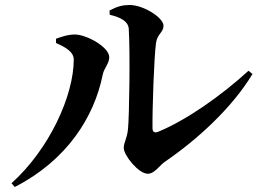

<svg xmlns="http://www.w3.org/2000/svg" viewBox="-20 -736 1040 768"><path d="M418 -694 419 -677C466 -666 493 -649 495 -621C501 -524 497 -269 492 -220C488 -180 475 -167 475 -144C475 -115 534 -41 571 -41C599 -41 618 -75 641 -90C765 -175 906 -301 990 -440L974 -453C861 -350 724 -255 613 -209C598 -203 590 -208 590 -224C589 -295 596 -506 604 -564C609 -601 634 -606 634 -633C634 -666 553 -716 499 -716C471 -716 450 -711 418 -694ZM204 -564C238 -549 275 -530 275 -498C275 -354 178 -140 26 -3L39 12C248 -95 357 -268 391 -438C396 -463 417 -482 417 -507C417 -548 327 -597 281 -598C251 -598 226 -589 204 -581Z"/></svg>

Font: Noto Serif KR
Style: Bold
Weight: 700
Designer: Ryoko NISHIZUKA 西塚涼子 (kana & ideographs); Frank Grießhammer (Latin, Greek & Cyrillic); Wenlong ZHANG 张文龙 (bopomofo); San
Foundry: Adobe
Version: Version 2.001;hotconv 1.1.0;makeotfexe 2.6.0